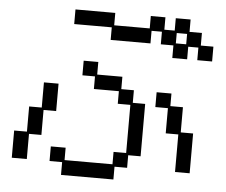

<svg xmlns="http://www.w3.org/2000/svg" viewBox="-55 -851 1111 942"><g transform="rotate(5 500.0 -379.5)"><path d="M279 -787H475V-726H650V-787H722V-726H773V-787H846V-726H907V-664H969V-591H896V-653H846V-591H773V-653H711V-715H660V-653H464V-715H279ZM835 -664V-715H784V-664ZM217 -107H290V-46H526V-107H588V-344H526V-406H403V-468H341V-540H413V-478H537V-417H599V-355H660V-97H599V-35H537V28H279V-35H217ZM31 -169H94V-293H156V-417H228V-282H166V-159H105V-35H31ZM711 -417H784V-355H846V-231H907V-35H835V-220H773V-344H711Z"/></g></svg>

Font: DotGothic16
Style: Regular
Weight: 400
Designer: Fontworks Inc.
Foundry: Fontworks Inc.
Version: Version 1.100